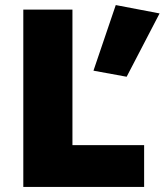

<svg xmlns="http://www.w3.org/2000/svg" viewBox="-20 -738 650 758"><path d="M72 -700V0H549V-165H266V-700ZM437 -718 349 -459 480 -435 610 -685Z"/></svg>

Font: Jost ExtraBold
Style: Regular
Weight: 800
Version: Version 3.710